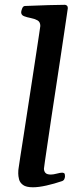

<svg xmlns="http://www.w3.org/2000/svg" viewBox="-20 -776 338 802"><path d="M57.6 -72.8Q59.1 -84.5 64.9 -121.8Q70.8 -159.2 79.1 -212.6Q87.4 -266.1 96.7 -327.1Q106 -388.2 115.2 -447.5Q124.5 -506.8 131.8 -556.2Q139.2 -605.5 143.8 -635.7Q148.4 -666 148.4 -667.5Q148.4 -684.6 136.2 -691.2Q124 -697.8 108.4 -700.7Q92.8 -703.6 80.6 -708.3Q68.4 -712.9 68.4 -725.1Q68.4 -729.5 72.3 -740Q76.2 -750.5 84 -751Q136.7 -753.4 182.6 -754.6Q228.5 -755.9 251 -755.9Q254.9 -755.9 259 -752.9Q263.2 -750 263.2 -741.2Q263.2 -740.7 259 -712.4Q254.9 -684.1 247.8 -636.7Q240.7 -589.4 231.9 -530.3Q223.1 -471.2 213.4 -408.2Q203.6 -345.2 194.8 -286.1Q186 -227.1 179 -179.2Q171.9 -131.3 167.7 -102.5Q163.6 -73.7 163.6 -71.8Q163.6 -61 169.7 -54Q175.8 -46.9 192.4 -46.9Q202.6 -46.9 217.3 -50.8Q231.9 -54.7 239.3 -54.7Q243.7 -54.7 247.6 -52.7Q251.5 -50.8 251.5 -40Q251.5 -34.2 248.8 -28.1Q246.1 -22 239.3 -19.5Q206.5 -8.3 173.8 -1Q141.1 6.3 117.7 6.3Q89.4 6.3 76.2 -3.4Q63 -13.2 59.6 -26.9Q56.2 -40.5 56.2 -51.3Q56.2 -59.1 56.6 -65.2Q57.1 -71.3 57.6 -72.8Z"/></svg>

Font: Gelasio Medium
Style: Italic
Weight: 500
Italic angle: -8.5°
Designer: Eben Sorkin
Foundry: Eben Sorkin
Version: Version 1.008